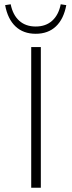

<svg xmlns="http://www.w3.org/2000/svg" viewBox="-20 -878 337 898"><path d="M126 -658H171V0H126ZM4 -854 30 -858Q40 -808 70 -781Q100 -754 147 -754Q194 -754 224 -781Q254 -808 264 -858L290 -854Q278 -789 241.5 -754.5Q205 -720 147 -720Q89 -720 52.5 -754.5Q16 -789 4 -854Z"/></svg>

Font: Ysabeau Light
Style: Regular
Weight: 300
Designer: Christian Thalmann (Catharsis Fonts)
Version: Version 0.003